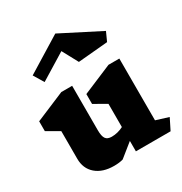

<svg xmlns="http://www.w3.org/2000/svg" viewBox="-203 -1038 1136 1198"><g transform="rotate(-30 365.0 -438.5)"><path d="M685 0H435V-75L338 3Q311 11 273 11Q191 11 143 -30.5Q95 -72 95 -143V-342L6 -393V-464L217 -553H295V-233Q295 -190 307.5 -172Q320 -154 351 -154Q394 -154 435 -175V-342L346 -393V-464L557 -553H635V-108L725 -80ZM620 -680 406 -661 345 -774 158 -659 114 -732 367 -888 649 -744Z"/></g></svg>

Font: Inknut Antiqua Black
Style: Regular
Weight: 900
Designer: Claus Eggers Sørensen
Foundry: Claus Eggers Sørensen
Version: Version 1.003; ttfautohint (v1.8.2) -l 8 -r 50 -G 200 -x 14 